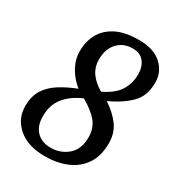

<svg xmlns="http://www.w3.org/2000/svg" viewBox="-176 -834 877 953"><g transform="rotate(30 263.0 -357.0)"><path d="M225 10Q127 10 71.5 -37.5Q16 -85 16 -158Q16 -215 40 -252.5Q64 -290 106 -316.5Q148 -343 202 -364Q162 -396 138 -439Q114 -482 114 -530Q114 -583 137 -627Q160 -671 210.5 -697.5Q261 -724 343 -724Q426 -724 471.5 -683Q517 -642 517 -580Q517 -504 472.5 -459.5Q428 -415 354 -381Q404 -349 436 -306.5Q468 -264 468 -205Q468 -131 435.5 -83.5Q403 -36 348 -13Q293 10 225 10ZM306 -407Q372 -439 397.5 -480.5Q423 -522 423 -574Q423 -616 401.5 -644Q380 -672 336 -672Q283 -672 250 -636.5Q217 -601 217 -540Q217 -499 239 -466.5Q261 -434 306 -407ZM228 -41Q284 -41 325 -76Q366 -111 366 -180Q366 -232 336.5 -267.5Q307 -303 249 -336Q188 -310 152.5 -267Q117 -224 117 -157Q117 -103 146.5 -72Q176 -41 228 -41Z"/></g></svg>

Font: Noto Serif SemiCondensed Medium
Style: Italic
Weight: 500
Width: 4
Italic angle: -12°
Designer: Monotype Design Team
Foundry: Monotype Imaging Inc.
Version: Version 2.013